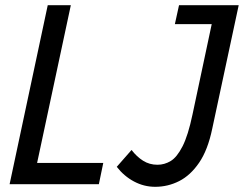

<svg xmlns="http://www.w3.org/2000/svg" viewBox="-20 -710 940 740"><path d="M17 0 164 -690H253L123 -82H378L361 0ZM430 -67 487 -132Q507 -106 531.5 -90.5Q556 -75 587 -75Q614 -75 638 -89.5Q662 -104 683.5 -146Q705 -188 722 -269L796 -617H654L670 -690H900L798 -214Q781 -132 747.5 -83Q714 -34 670.5 -12Q627 10 578 10Q535 10 496.5 -10.5Q458 -31 430 -67Z"/></svg>

Font: Radio Canada Condensed
Style: Italic
Weight: 400
Width: 3
Italic angle: -12°
Designer: Charles Daoud, Etienne Aubert Bonn, Alexandre Saumier Demers, Jacques Le Bailly
Foundry: Radio-Canada
Version: Version 2.104; ttfautohint (v1.8.4.7-5d5b);gftools[0.9.28.de